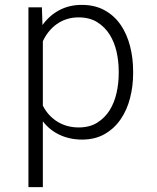

<svg xmlns="http://www.w3.org/2000/svg" viewBox="-20 -558 640 781"><path d="M521.5 -258.8Q521.5 -207.5 509 -158.9Q496.6 -110.4 470.9 -73Q445.3 -35.6 406.2 -12.9Q367.2 9.8 313.5 9.8Q264.2 9.8 223.1 -9.3Q182.1 -28.3 154.3 -64.5V203.1H95.7V-528.3H150.4L152.8 -456.1Q180.7 -495.1 221.2 -516.6Q261.7 -538.1 312.5 -538.1Q366.7 -538.1 406.2 -515.9Q445.8 -493.7 471.2 -456.3Q496.6 -418.9 509 -370.4Q521.5 -321.8 521.5 -269ZM462.9 -269Q462.9 -308.6 454.1 -347.7Q445.3 -386.7 425.8 -417.7Q406.2 -448.7 375.2 -468Q344.2 -487.3 299.3 -487.3Q273.9 -487.3 251.7 -480.2Q229.5 -473.1 211.2 -460.2Q192.9 -447.3 178.5 -429.4Q164.1 -411.6 154.3 -390.1V-128.4Q174.8 -87.4 212.9 -63.5Q251 -39.6 300.3 -39.6Q344.7 -39.6 375.7 -59.1Q406.7 -78.6 426 -109.6Q445.3 -140.6 454.1 -179.9Q462.9 -219.2 462.9 -258.8Z"/></svg>

Font: TypoPRO Roboto Mono
Style: Regular
Weight: 300
Designer: Google
Version: Version 2.000986; 2015; ttfautohint (v1.3)